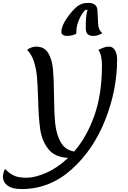

<svg xmlns="http://www.w3.org/2000/svg" viewBox="-66 -1043 867 1305"><path d="M730 -639Q730 -432 649 -227.5Q568 -23 419.5 109.5Q271 242 81 242Q17 242 -14.5 218.5Q-46 195 -46 157Q-46 135 -32 105Q-5 133 25.5 149Q56 165 115 165Q172 165 248.5 131.5Q325 98 397 30Q307 26 263 -29.5Q219 -85 207.5 -163Q196 -241 193 -371Q190 -461 185.5 -517Q181 -573 165 -623.5Q149 -674 118 -704Q147 -726 180 -726Q236 -726 262 -682Q288 -638 294 -573.5Q300 -509 301 -397Q302 -279 309 -206Q316 -133 345.5 -78.5Q375 -24 438 -13Q524 -112 575.5 -257.5Q627 -403 627 -599Q627 -633 621.5 -658Q616 -683 603 -704Q632 -718 646 -722Q660 -726 677 -726Q700 -726 715 -702Q730 -678 730 -639ZM538 -1023Q562 -1023 578 -1011.5Q594 -1000 596 -976L601 -883Q602 -840 630 -818Q613 -808 599 -803.5Q585 -799 568 -799Q543 -799 530 -810.5Q517 -822 517 -852Q517 -895 519 -923.5Q521 -952 529 -976H515Q489 -952 470 -906.5Q451 -861 453 -817Q450 -810 430.5 -804.5Q411 -799 388 -799Q371 -799 361 -806.5Q351 -814 351 -826Q351 -863 385 -914.5Q419 -966 460 -1001Q482 -1014 495 -1018.5Q508 -1023 538 -1023Z"/></svg>

Font: Lemonada Light
Style: Regular
Weight: 300
Designer: Mohamed Gaber (Arabic) Eduardo Tunni (Latin)
Foundry: Kief Type Foundry
Version: Version 3.006